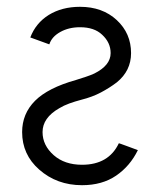

<svg xmlns="http://www.w3.org/2000/svg" viewBox="-20 -532 469 564"><path d="M69 -422Q90 -414 102 -410Q114 -406 118.5 -404Q123 -402 124 -402Q125 -402 125 -402Q132 -424 157 -438Q182 -452 215 -452Q257 -452 280 -430Q305 -407 305 -376Q305 -340 257 -316Q246 -311 232.5 -306.5Q219 -302 203 -297Q121 -274 83 -236Q45 -198 45 -144Q45 -78 95 -34Q147 12 221 12Q280 12 321 -16Q362 -44 385 -91Q364 -99 352.5 -103Q341 -107 336 -109Q331 -111 330 -111Q329 -111 329 -111Q299 -48 221 -48Q170 -48 138 -76Q105 -105 105 -144Q105 -186 154 -214Q167 -222 183.5 -228Q200 -234 219 -239Q251 -247 276.5 -260.5Q302 -274 323 -290Q344 -307 354.5 -328.5Q365 -350 365 -376Q365 -434 323 -473Q281 -512 215 -512Q162 -512 123 -488Q85 -464 69 -422Z"/></svg>

Font: Unageo
Style: Light
Weight: 300
Designer: Richard Sepsi
Foundry: Richard Sepsi
Version: Version 2.000